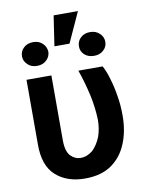

<svg xmlns="http://www.w3.org/2000/svg" viewBox="-94 -923 775 1003"><g transform="rotate(-10 293.5 -421.0)"><path d="M195 -205Q195 -144 219 -120Q242 -97 271 -97Q306 -97 336 -122Q362 -147 379 -188Q394 -230 394 -277Q392 -345 377 -412Q360 -487 338 -548H467Q485 -514 496 -473Q510 -427 517 -378Q525 -333 525 -277Q525 -196 499 -132Q473 -66 419 -27Q364 13 275 13Q180 13 121 -40Q62 -93 63 -206V-548H195ZM390 -855 317 -695H237L261 -855ZM382 -717Q401 -736 433 -736Q464 -736 483 -717Q503 -699 503 -672Q503 -646 483 -628Q464 -610 433 -610Q402 -610 382 -628Q363 -646 363 -672Q363 -699 382 -717ZM80 -717Q99 -736 131 -736Q162 -736 181 -717Q199 -700 201 -673Q200 -646 181 -629Q162 -610 131 -610Q99 -610 81 -629Q61 -647 61 -673Q61 -699 80 -717Z"/></g></svg>

Font: Sinter Bold
Style: Regular
Weight: 700
Foundry: Adobe & rsms
Version: Version 1.000